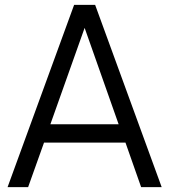

<svg xmlns="http://www.w3.org/2000/svg" viewBox="-20 -765 692 785"><path d="M95 0 160 -182H493L557 0H641L369 -745H283L11 0ZM186 -257 326 -651 465 -257Z"/></svg>

Font: Plus Jakarta Sans
Style: Regular
Weight: 400
Designer: Gumpita Rahayu
Foundry: Tokotype
Version: Version 2.071;gftools[0.9.30]